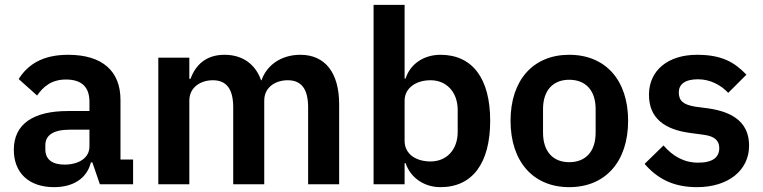

<svg xmlns="http://www.w3.org/2000/svg" viewBox="-20 -760 3149 792"><path d="M203 12C281 12 338 -23 355 -90H361L392 0H529V-102H477V-348C477 -467 402 -534 261 -534C156 -534 95 -494 57 -434L133 -366C158 -402 192 -432 252 -432C320 -432 349 -398 349 -340V-302H260C118 -302 37 -249 37 -142C37 -49 97 12 203 12ZM246 -81C196 -81 167 -102 167 -144V-161C167 -202 200 -225 267 -225H349V-156C349 -107 303 -81 246 -81Z M761 0V-345C761 -401 809 -429 858 -429C915 -429 942 -392 942 -317V0H1070V-345C1070 -401 1117 -429 1167 -429C1224 -429 1251 -392 1251 -317V0H1379V-330C1379 -460 1321 -534 1219 -534C1136 -534 1078 -487 1059 -429H1057C1032 -499 977 -534 906 -534C828 -534 786 -490 766 -435H761V-522H633V0Z M1521 0H1649V-87H1653C1673 -28 1728 12 1797 12C1929 12 2002 -87 2002 -262C2002 -436 1929 -534 1797 -534C1728 -534 1672 -496 1653 -436H1649V-740H1521ZM1756 -94C1695 -94 1649 -125 1649 -179V-345C1649 -396 1695 -429 1756 -429C1822 -429 1868 -380 1868 -306V-216C1868 -142 1822 -94 1756 -94Z M2328 12C2478 12 2571 -94 2571 -262C2571 -429 2478 -534 2328 -534C2179 -534 2086 -429 2086 -262C2086 -94 2179 12 2328 12ZM2328 -91C2262 -91 2220 -134 2220 -213V-310C2220 -388 2262 -431 2328 -431C2395 -431 2437 -388 2437 -310V-213C2437 -134 2395 -91 2328 -91Z M2855 12C2985 12 3070 -58 3070 -159C3070 -246 3015 -297 2901 -313L2848 -320C2799 -328 2780 -344 2780 -379C2780 -411 2804 -433 2859 -433C2910 -433 2954 -409 2984 -377L3059 -452C3009 -504 2957 -534 2855 -534C2736 -534 2657 -470 2657 -369C2657 -274 2719 -225 2831 -211L2883 -204C2929 -198 2947 -179 2947 -149C2947 -112 2921 -89 2860 -89C2801 -89 2755 -116 2717 -160L2639 -84C2691 -24 2756 12 2855 12Z"/></svg>

Font: Braiins Sans SemiBold
Style: Regular
Weight: 600
Designer: Mike Abbink, Paul van der Laan, Pieter van Rosmalen, Jiri Chlebus, Lubos Buracinsky
Foundry: Bold Monday, Sudetype
Version: Version 1.000;hotconv 1.0.109;makeotfexe 2.5.65596